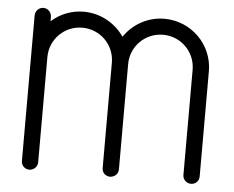

<svg xmlns="http://www.w3.org/2000/svg" viewBox="-46 -640 847 694"><g transform="rotate(5 377.5 -293.5)"><path d="M55 -557V-420V-30V-29C55 -13 68 0 84 0C100 0 114 -13 114 -29V-30V-411C114 -476 166 -528 231 -528C296 -528 348 -476 348 -411V-30C348 -12 360 -1 377 0C394 -1 407 -12 407 -30V-411C407 -476 459 -528 524 -528C589 -528 641 -476 641 -411V-30V-29C641 -13 655 0 671 0C687 0 700 -13 700 -29V-30V-411C700 -508 621 -586 524 -586C463 -586 410 -555 378 -508C346 -555 292 -586 231 -586C186 -586 145 -569 114 -541V-557C114 -573 101 -587 85 -587H84C68 -587 55 -573 55 -557Z"/></g></svg>

Font: bauhaus_2017
Style: _regular
Weight: 400
Version: Version 1.0